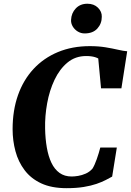

<svg xmlns="http://www.w3.org/2000/svg" viewBox="-20 -999 701 1028"><path d="M336.5 8.5Q256 8.5 200.8 -17.2Q145.5 -43 111.8 -87.8Q78 -132.5 62.8 -189.2Q47.5 -246 47.5 -307.5Q47.5 -407.5 76.2 -489.2Q105 -571 159.5 -629.8Q214 -688.5 290.2 -720.2Q366.5 -752 461 -752Q507 -752 544.8 -745.8Q582.5 -739.5 611.5 -732.8Q640.5 -726 661 -724.5L630 -526H521L506 -686Q498.5 -690 488.8 -693Q479 -696 467.2 -697.5Q455.5 -699 441.5 -699Q383.5 -699 341.5 -664.2Q299.5 -629.5 272.2 -572.2Q245 -515 232.5 -446.2Q220 -377.5 221.5 -310.5Q222.5 -255.5 230.8 -208.5Q239 -161.5 255.5 -127Q272 -92.5 298.8 -73.2Q325.5 -54 363.5 -54Q378.5 -54 398.5 -57.2Q418.5 -60.5 439 -69.5Q459.5 -78.5 475 -96Q480.5 -104.5 486.5 -117.8Q492.5 -131 498 -146.8Q503.5 -162.5 508.5 -178.8Q513.5 -195 517 -209H605.5L580.5 -53.5Q566 -45.5 545.8 -35Q525.5 -24.5 496.8 -14.5Q468 -4.5 428.5 2Q389 8.5 336.5 8.5ZM433 -820Q413.5 -820 396.5 -830.2Q379.5 -840.5 369.5 -857.2Q359.5 -874 360.5 -892.5Q362 -929 385.8 -954Q409.5 -979 448 -979Q483 -979 504.5 -957.8Q526 -936.5 525 -909Q525 -872.5 501.2 -846.2Q477.5 -820 433 -820Z"/></svg>

Font: Merriweather 48pt ExtraBold
Style: Italic
Weight: 800
Italic angle: -7.8°
Version: Version 2.101